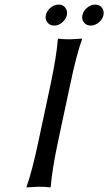

<svg xmlns="http://www.w3.org/2000/svg" viewBox="-20 -817 474 840"><path d="M200.7 -444.8Q228 -574.2 232.9 -645L235.8 -647.9Q252.4 -645 286.1 -645Q286.1 -645 338.9 -647.9V-645Q314.5 -578.6 286.6 -444.8L234.4 -200.2Q207 -70.8 202.1 0L199.2 2.9Q182.6 0 148.9 0Q148.9 0 96.2 2.9V0Q120.6 -67.9 148.4 -200.2ZM187.5 -718.8Q176.8 -732.4 180.7 -751Q184.6 -769.5 201.2 -783.2Q217.8 -796.9 236.6 -796.9Q255.4 -796.9 265.9 -783.2Q276.4 -769.5 272.5 -751Q268.6 -732.4 252.2 -718.8Q235.8 -705.1 217 -705.1Q198.2 -705.1 187.5 -718.8ZM347.2 -718.8Q336.4 -732.4 340.6 -751Q344.7 -769.5 361.1 -783.2Q377.4 -796.9 396.2 -796.9Q415 -796.9 425.8 -783.2Q436.5 -769.5 432.6 -751Q428.7 -732.4 412.1 -718.8Q395.5 -705.1 376.7 -705.1Q357.9 -705.1 347.2 -718.8Z"/></svg>

Font: Linux Biolinum O
Style: Italic
Weight: 400
Italic angle: -12°
Designer: Philipp H. Poll
Foundry: Philipp H. Poll
Version: Version 1.1.3